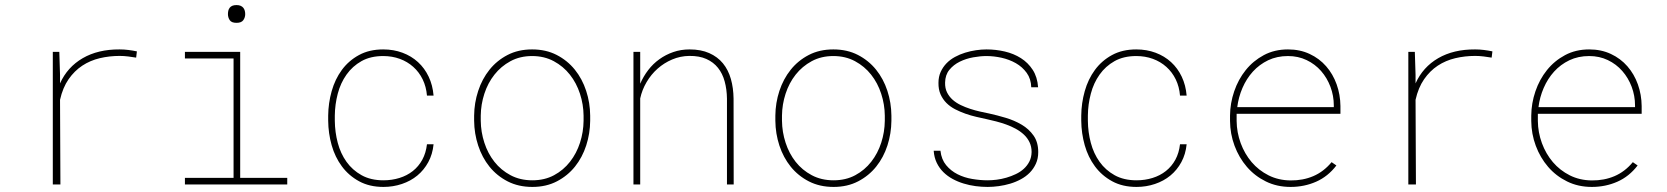

<svg xmlns="http://www.w3.org/2000/svg" viewBox="-20 -735 6641 765"><path d="M456.5 -538.1Q474.1 -538.1 491.7 -535.9Q509.3 -533.7 525.4 -530.3L522.5 -505.4Q508.3 -507.8 491 -510Q473.6 -512.2 456.5 -512.2Q416 -512.2 377.7 -503.2Q339.4 -494.1 307.9 -473.4Q276.4 -452.6 253.2 -419.2Q230 -385.7 219.2 -337.4L220.7 0H190.4V-528.3H216.3L219.2 -436.5V-402.8Q248.5 -467.8 309.6 -503.2Q370.6 -538.6 456.5 -538.1Z M716.8 -528.3H937V-26.4H1124.5V0H716.8V-26.4H910.6V-502H716.8ZM888.2 -678.7Q888.2 -685.5 889.6 -692.1Q891.1 -698.7 895 -703.9Q898.9 -709 905.5 -711.9Q912.1 -714.8 922.4 -714.8Q932.1 -714.8 938.7 -711.9Q945.3 -709 949.5 -703.9Q953.6 -698.7 955.3 -692.1Q957 -685.5 957 -678.7Q957 -665.5 949.5 -654.8Q941.9 -644 922.4 -644Q902.3 -644 895.3 -654.8Q888.2 -665.5 888.2 -678.7Z M1507.8 -16.6Q1541.5 -16.6 1571.5 -25.9Q1601.6 -35.2 1624.8 -53.5Q1647.9 -71.8 1662.6 -98.6Q1677.2 -125.5 1681.2 -160.2H1707.5Q1703.6 -120.6 1686.5 -89.1Q1669.4 -57.6 1642.8 -35.6Q1616.2 -13.7 1581.3 -2Q1546.4 9.8 1507.8 9.8Q1452.1 9.8 1410.9 -12.7Q1369.6 -35.2 1342.3 -72Q1314.9 -108.9 1301.5 -156.2Q1288.1 -203.6 1287.6 -253.9V-274.4Q1288.1 -324.2 1301.5 -371.8Q1314.9 -419.4 1342 -456.3Q1369.1 -493.2 1410.2 -515.6Q1451.2 -538.1 1506.8 -538.1Q1548.3 -538.1 1583.7 -524.9Q1619.1 -511.7 1645.5 -487.5Q1671.9 -463.4 1688 -429.4Q1704.1 -395.5 1707.5 -354H1681.2Q1678.2 -389.6 1664.1 -418.7Q1649.9 -447.8 1626.7 -468.5Q1603.5 -489.3 1573 -500.5Q1542.5 -511.7 1506.8 -511.7Q1456.5 -511.7 1420.4 -491.5Q1384.3 -471.2 1360.6 -437.7Q1336.9 -404.3 1325.7 -361.6Q1314.5 -318.8 1314 -274.4V-253.9Q1314.5 -208.5 1325.7 -166Q1336.9 -123.5 1360.6 -90.3Q1384.3 -57.1 1420.7 -36.9Q1457 -16.6 1507.8 -16.6Z M1869.1 -274.4Q1869.6 -325.2 1885.3 -372.8Q1900.9 -420.4 1930.2 -457Q1959.5 -493.7 2002.2 -515.9Q2044.9 -538.1 2100.1 -538.1Q2155.3 -538.1 2198 -516.1Q2240.7 -494.1 2270.3 -457.5Q2299.8 -420.9 2315.4 -373.3Q2331.1 -325.7 2331.5 -274.4V-253.9Q2331.1 -203.1 2315.7 -155.5Q2300.3 -107.9 2271 -71.3Q2241.7 -34.7 2199 -12.5Q2156.2 9.8 2101.1 9.8Q2045.9 9.8 2002.9 -12.2Q1960 -34.2 1930.4 -70.8Q1900.9 -107.4 1885.3 -155Q1869.6 -202.6 1869.1 -253.9ZM1895.5 -253.9Q1896 -209 1909.9 -166.3Q1923.8 -123.5 1950 -90.3Q1976.1 -57.1 2014.2 -36.9Q2052.2 -16.6 2101.1 -16.6Q2149.9 -16.6 2187.5 -36.9Q2225.1 -57.1 2251.2 -90.6Q2277.3 -124 2291 -166.5Q2304.7 -209 2305.2 -253.9V-274.4Q2304.7 -318.8 2290.8 -361.6Q2276.9 -404.3 2250.7 -437.5Q2224.6 -470.7 2186.5 -491.2Q2148.4 -511.7 2100.1 -511.7Q2051.8 -511.7 2013.9 -491.2Q1976.1 -470.7 1950 -437.5Q1923.8 -404.3 1909.9 -361.6Q1896 -318.8 1895.5 -274.4Z M2530.8 -401.4Q2543.5 -430.7 2562.7 -455.8Q2582 -481 2607.2 -499Q2632.3 -517.1 2662.6 -527.6Q2692.9 -538.1 2727.5 -538.1Q2772.9 -538.1 2805.9 -523.4Q2838.9 -508.8 2860.4 -482.7Q2881.8 -456.5 2892.1 -420.4Q2902.3 -384.3 2902.8 -341.8L2903.3 0H2876.5V-341.8Q2876 -378.9 2867.4 -410.4Q2858.9 -441.9 2840.8 -464.6Q2822.8 -487.3 2794.4 -500Q2766.1 -512.7 2726.1 -512.2Q2690.4 -511.7 2658.2 -498Q2626 -484.4 2600.1 -461.4Q2574.2 -438.5 2556.2 -407.7Q2538.1 -377 2530.8 -342.8V0H2503.9V-528.3H2530.8V-401.4Z M3069.3 -274.4Q3069.8 -325.2 3085.4 -372.8Q3101.1 -420.4 3130.4 -457Q3159.7 -493.7 3202.4 -515.9Q3245.1 -538.1 3300.3 -538.1Q3355.5 -538.1 3398.2 -516.1Q3440.9 -494.1 3470.5 -457.5Q3500 -420.9 3515.6 -373.3Q3531.2 -325.7 3531.7 -274.4V-253.9Q3531.2 -203.1 3515.9 -155.5Q3500.5 -107.9 3471.2 -71.3Q3441.9 -34.7 3399.2 -12.5Q3356.4 9.8 3301.3 9.8Q3246.1 9.8 3203.1 -12.2Q3160.2 -34.2 3130.6 -70.8Q3101.1 -107.4 3085.4 -155Q3069.8 -202.6 3069.3 -253.9ZM3095.7 -253.9Q3096.2 -209 3110.1 -166.3Q3124 -123.5 3150.1 -90.3Q3176.3 -57.1 3214.4 -36.9Q3252.4 -16.6 3301.3 -16.6Q3350.1 -16.6 3387.7 -36.9Q3425.3 -57.1 3451.4 -90.6Q3477.5 -124 3491.2 -166.5Q3504.9 -209 3505.4 -253.9V-274.4Q3504.9 -318.8 3491 -361.6Q3477.1 -404.3 3450.9 -437.5Q3424.8 -470.7 3386.7 -491.2Q3348.6 -511.7 3300.3 -511.7Q3252 -511.7 3214.1 -491.2Q3176.3 -470.7 3150.1 -437.5Q3124 -404.3 3110.1 -361.6Q3096.2 -318.8 3095.7 -274.4Z M4090.3 -129.4Q4090.3 -150.9 4082 -168.2Q4073.7 -185.5 4059.6 -198.7Q4045.4 -211.9 4027.1 -221.9Q4008.8 -231.9 3988.8 -239Q3968.8 -246.1 3949.2 -251.2Q3929.7 -256.3 3913.1 -259.8Q3893.1 -264.2 3870.6 -269.3Q3848.1 -274.4 3826.7 -282Q3805.2 -289.6 3785.4 -299.8Q3765.6 -310.1 3751 -324.7Q3736.3 -339.4 3727.5 -359.1Q3718.8 -378.9 3719.2 -404.8Q3719.2 -429.2 3728 -448.5Q3736.8 -467.8 3751.2 -482.7Q3765.6 -497.6 3784.9 -508.1Q3804.2 -518.6 3825.4 -525.1Q3846.7 -531.7 3868.7 -534.9Q3890.6 -538.1 3910.6 -538.1Q3947.8 -538.1 3983.4 -529.8Q4019 -521.5 4047.6 -503.4Q4076.2 -485.4 4094.7 -456.8Q4113.3 -428.2 4116.2 -387.2H4088.9Q4087.9 -420.9 4070.8 -444.6Q4053.7 -468.3 4027.6 -483.2Q4001.5 -498 3970.5 -504.9Q3939.5 -511.7 3910.6 -511.7Q3886.2 -511.7 3857.7 -506.6Q3829.1 -501.5 3804.2 -489.3Q3779.3 -477.1 3762.7 -456.8Q3746.1 -436.5 3745.6 -405.8Q3745.1 -383.3 3753.4 -366.7Q3761.7 -350.1 3775.6 -337.6Q3789.6 -325.2 3807.9 -316.4Q3826.2 -307.6 3845.7 -301.3Q3865.2 -294.9 3885 -290.5Q3904.8 -286.1 3921.4 -282.7Q3952.6 -275.9 3987.1 -265.6Q4021.5 -255.4 4050.5 -238.3Q4079.6 -221.2 4098.1 -194.8Q4116.7 -168.5 4116.7 -128.9Q4116.7 -103 4107.4 -82.8Q4098.1 -62.5 4083 -47.1Q4067.9 -31.7 4047.6 -20.8Q4027.3 -9.8 4005.1 -3.2Q3982.9 3.4 3959.7 6.6Q3936.5 9.8 3915 9.8Q3891.6 9.8 3867.2 6.6Q3842.8 3.4 3819.6 -3.7Q3796.4 -10.7 3775.6 -22Q3754.9 -33.2 3738.8 -49.1Q3722.7 -64.9 3712.4 -86.2Q3702.1 -107.4 3700.2 -134.3H3727.1Q3731 -99.6 3749.8 -76.9Q3768.6 -54.2 3795.2 -40.8Q3821.8 -27.3 3853.5 -22Q3885.3 -16.6 3915 -16.6Q3931.6 -16.6 3951.2 -19Q3970.7 -21.5 3990 -27.1Q4009.3 -32.7 4027.3 -41.3Q4045.4 -49.8 4059.3 -62.5Q4073.2 -75.2 4081.5 -91.6Q4089.8 -107.9 4090.3 -129.4Z M4508.3 -16.6Q4542 -16.6 4572 -25.9Q4602.1 -35.2 4625.2 -53.5Q4648.4 -71.8 4663.1 -98.6Q4677.7 -125.5 4681.6 -160.2H4708Q4704.1 -120.6 4687 -89.1Q4669.9 -57.6 4643.3 -35.6Q4616.7 -13.7 4581.8 -2Q4546.9 9.8 4508.3 9.8Q4452.6 9.8 4411.4 -12.7Q4370.1 -35.2 4342.8 -72Q4315.4 -108.9 4302 -156.2Q4288.6 -203.6 4288.1 -253.9V-274.4Q4288.6 -324.2 4302 -371.8Q4315.4 -419.4 4342.5 -456.3Q4369.6 -493.2 4410.6 -515.6Q4451.7 -538.1 4507.3 -538.1Q4548.8 -538.1 4584.2 -524.9Q4619.6 -511.7 4646 -487.5Q4672.4 -463.4 4688.5 -429.4Q4704.6 -395.5 4708 -354H4681.6Q4678.7 -389.6 4664.6 -418.7Q4650.4 -447.8 4627.2 -468.5Q4604 -489.3 4573.5 -500.5Q4543 -511.7 4507.3 -511.7Q4457 -511.7 4420.9 -491.5Q4384.8 -471.2 4361.1 -437.7Q4337.4 -404.3 4326.2 -361.6Q4314.9 -318.8 4314.5 -274.4V-253.9Q4314.9 -208.5 4326.2 -166Q4337.4 -123.5 4361.1 -90.3Q4384.8 -57.1 4421.1 -36.9Q4457.5 -16.6 4508.3 -16.6Z M5122.1 9.8Q5067.9 9.8 5023.7 -12Q4979.5 -33.7 4948 -70.3Q4916.5 -106.9 4898.9 -154.3Q4881.3 -201.7 4880.9 -252.9V-274.4Q4881.3 -323.7 4897.5 -371.1Q4913.6 -418.5 4943.4 -455.6Q4973.1 -492.7 5015.6 -515.4Q5058.1 -538.1 5111.8 -538.1Q5159.7 -538.1 5198.2 -520Q5236.8 -502 5263.9 -470.9Q5291 -439.9 5305.7 -398.9Q5320.3 -357.9 5320.8 -312.5V-281.7H4907.2V-274.4V-252.9Q4907.7 -207.5 4923.3 -164.8Q4939 -122.1 4967 -89.1Q4995.1 -56.2 5034.4 -36.4Q5073.7 -16.6 5122.1 -16.1Q5171.4 -15.6 5212.6 -33.2Q5253.9 -50.8 5285.6 -88.9L5304.7 -75.7Q5271 -31.7 5223.9 -11Q5176.8 9.8 5122.1 9.8ZM5111.8 -511.7Q5067.9 -511.7 5032.7 -494.9Q4997.6 -478 4971.9 -449.7Q4946.3 -421.4 4930.4 -384.5Q4914.6 -347.7 4909.7 -308.1H5294.4V-314.5Q5294.4 -353.5 5281 -389.2Q5267.6 -424.8 5243.7 -452.1Q5219.7 -479.5 5186 -495.6Q5152.3 -511.7 5111.8 -511.7Z M5857.4 -538.1Q5875 -538.1 5892.6 -535.9Q5910.2 -533.7 5926.3 -530.3L5923.3 -505.4Q5909.2 -507.8 5891.8 -510Q5874.5 -512.2 5857.4 -512.2Q5816.9 -512.2 5778.6 -503.2Q5740.2 -494.1 5708.7 -473.4Q5677.2 -452.6 5654.1 -419.2Q5630.9 -385.7 5620.1 -337.4L5621.6 0H5591.3V-528.3H5617.2L5620.1 -436.5V-402.8Q5649.4 -467.8 5710.4 -503.2Q5771.5 -538.6 5857.4 -538.1Z M6322.3 9.8Q6268.1 9.8 6223.9 -12Q6179.7 -33.7 6148.2 -70.3Q6116.7 -106.9 6099.1 -154.3Q6081.5 -201.7 6081.1 -252.9V-274.4Q6081.5 -323.7 6097.7 -371.1Q6113.8 -418.5 6143.6 -455.6Q6173.3 -492.7 6215.8 -515.4Q6258.3 -538.1 6312 -538.1Q6359.9 -538.1 6398.4 -520Q6437 -502 6464.1 -470.9Q6491.2 -439.9 6505.9 -398.9Q6520.5 -357.9 6521 -312.5V-281.7H6107.4V-274.4V-252.9Q6107.9 -207.5 6123.5 -164.8Q6139.2 -122.1 6167.2 -89.1Q6195.3 -56.2 6234.6 -36.4Q6273.9 -16.6 6322.3 -16.1Q6371.6 -15.6 6412.8 -33.2Q6454.1 -50.8 6485.8 -88.9L6504.9 -75.7Q6471.2 -31.7 6424.1 -11Q6377 9.8 6322.3 9.8ZM6312 -511.7Q6268.1 -511.7 6232.9 -494.9Q6197.8 -478 6172.1 -449.7Q6146.5 -421.4 6130.6 -384.5Q6114.7 -347.7 6109.9 -308.1H6494.6V-314.5Q6494.6 -353.5 6481.2 -389.2Q6467.8 -424.8 6443.8 -452.1Q6419.9 -479.5 6386.2 -495.6Q6352.5 -511.7 6312 -511.7Z"/></svg>

Font: TypoPRO Roboto Mono
Style: Regular
Weight: 250
Designer: Google
Version: Version 2.000986; 2015; ttfautohint (v1.3)